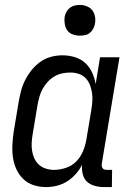

<svg xmlns="http://www.w3.org/2000/svg" viewBox="-20 -753 540 781"><path d="M168 8Q141 8 116.5 0Q92 -8 74.5 -25Q57 -42 46.5 -65Q36 -88 32.5 -113.5Q29 -139 30.5 -166Q32 -193 36 -219L56 -339Q60 -362 66 -384.5Q72 -407 83 -428.5Q94 -450 109.5 -469Q125 -488 145 -502Q165 -516 188 -522Q211 -528 234 -528Q260 -528 284.5 -520.5Q309 -513 326.5 -497Q344 -481 354.5 -458.5Q365 -436 369 -411L387 -520H466L394 -87Q393 -82 394 -77Q395 -72 397.5 -68.5Q400 -65 405 -63.5Q410 -62 415 -62H436L435 8H403Q384 8 365.5 3Q347 -2 334 -14Q321 -26 316.5 -45Q312 -64 314 -83Q304 -63 288.5 -45.5Q273 -28 253.5 -15.5Q234 -3 211.5 2.5Q189 8 168 8ZM200 -62Q223 -62 247.5 -70Q272 -78 289.5 -95.5Q307 -113 317 -136.5Q327 -160 331 -183L351 -303Q354 -321 355.5 -339Q357 -357 354.5 -374Q352 -391 346 -407Q340 -423 328.5 -435Q317 -447 300.5 -452.5Q284 -458 266 -458Q250 -458 233 -454.5Q216 -451 201 -442Q186 -433 174 -420Q162 -407 153.5 -391.5Q145 -376 140.5 -360Q136 -344 133 -328L113 -208Q110 -191 109 -173.5Q108 -156 110.5 -139.5Q113 -123 120 -108Q127 -93 139 -82.5Q151 -72 167 -67Q183 -62 200 -62ZM304 -608Q290 -608 276 -613Q262 -618 254 -629Q246 -640 243.5 -655Q241 -670 243 -685Q245 -695 250.5 -705Q256 -715 264.5 -721.5Q273 -728 283.5 -730.5Q294 -733 305 -733Q319 -733 333 -727.5Q347 -722 355.5 -711Q364 -700 366.5 -685Q369 -670 366 -655Q364 -645 358.5 -635Q353 -625 344.5 -618.5Q336 -612 325.5 -610Q315 -608 304 -608Z"/></svg>

Font: Iosevka Term Curly
Style: Italic
Weight: 400
Italic angle: -9°
Designer: Belleve Invis
Foundry: Belleve Invis
Version: Version 32.3.0